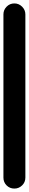

<svg xmlns="http://www.w3.org/2000/svg" viewBox="-20 -1100 168 1120"><path d="M0 -64H128V-1016H0ZM64 -128Q37 -128 18.5 -109Q0 -90 0 -64Q0 -37 18.5 -18.5Q37 0 64 0Q90 0 109 -18.5Q128 -37 128 -64Q128 -90 109 -109Q90 -128 64 -128ZM64 -1080Q37 -1080 18.5 -1061Q0 -1042 0 -1016Q0 -989 18.5 -970.5Q37 -952 64 -952Q90 -952 109 -970.5Q128 -989 128 -1016Q128 -1042 109 -1061Q90 -1080 64 -1080Z"/></svg>

Font: Wavefont
Style: Bold
Weight: 700
Version: Version 3.004;gftools[0.9.33]